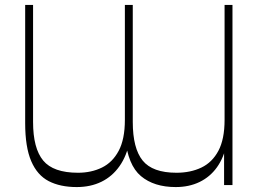

<svg xmlns="http://www.w3.org/2000/svg" viewBox="-20 -750 1059 778"><path d="M291 8Q224 8 177.5 -16Q131 -40 106.5 -97Q82 -154 82 -251V-730H114V-256Q114 -149 155 -99.5Q196 -50 296 -50Q350 -50 393 -71Q436 -92 461 -139Q486 -186 486 -264V-730H518V-256Q518 -149 558 -99.5Q598 -50 695 -50Q752 -50 796 -71Q840 -92 865 -139Q890 -186 890 -264V-730H922V0H888V-185L898 -166Q887 -111 859 -72Q831 -33 788.5 -12.5Q746 8 692 8Q604 8 551 -36.5Q498 -81 487 -192L505 -178Q494 -119 464.5 -77Q435 -35 391 -13.5Q347 8 291 8Z"/></svg>

Font: Savate ExtraLight
Style: Regular
Weight: 200
Designer: Max Esnée
Foundry: Plomb Type
Version: Version 2.000